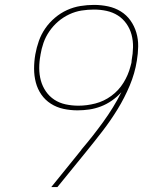

<svg xmlns="http://www.w3.org/2000/svg" viewBox="-20 -763 640 783"><path d="M214 0H189L312 -152V-153Q336 -181 358 -209Q380 -237 401 -266Q422 -295 440.5 -325Q459 -355 475 -387Q458 -368 436.5 -353Q415 -338 391.5 -329Q368 -320 344 -316.5Q320 -313 296 -313Q267 -313 239 -319Q211 -325 187.5 -340Q164 -355 148.5 -377.5Q133 -400 126 -427Q119 -454 119 -483Q119 -512 124 -541Q129 -569 138.5 -596Q148 -623 164.5 -647Q181 -671 204 -690.5Q227 -710 253.5 -722Q280 -734 308 -738.5Q336 -743 363 -743Q393 -743 421 -737Q449 -731 472.5 -716.5Q496 -702 512 -679.5Q528 -657 536 -630Q544 -603 543.5 -573.5Q543 -544 538 -515Q530 -464 509 -414Q488 -364 459.5 -317.5Q431 -271 397 -227Q363 -183 328 -140ZM300 -332Q334 -332 369 -341Q404 -350 434 -372Q464 -394 483.5 -425.5Q503 -457 512 -492L516 -507L517 -518Q522 -544 522.5 -570.5Q523 -597 516.5 -621.5Q510 -646 495.5 -666.5Q481 -687 460.5 -700Q440 -713 415 -718.5Q390 -724 363 -724Q338 -724 312.5 -720Q287 -716 262.5 -704.5Q238 -693 217.5 -675.5Q197 -658 181.5 -635.5Q166 -613 157.5 -588.5Q149 -564 145 -539V-538Q140 -512 140 -485.5Q140 -459 146.5 -435Q153 -411 167 -390.5Q181 -370 201.5 -356.5Q222 -343 247.5 -337.5Q273 -332 300 -332Z"/></svg>

Font: Iosevka Thin Extended
Style: Italic
Weight: 100
Width: 7
Italic angle: -9°
Monospace: yes
Designer: Belleve Invis
Foundry: Belleve Invis
Version: Version 32.5.0; ttfautohint (v1.8.4)